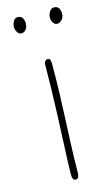

<svg xmlns="http://www.w3.org/2000/svg" viewBox="-120 -803 499 863"><g transform="rotate(-15 129.5 -371.5)"><path d="M121 -514Q121 -522 122.5 -528Q124 -534 128 -537.5Q132 -541 139 -541Q147 -541 149.5 -533.5Q152 -526 152 -514Q152 -437 150 -377.5Q148 -318 145.5 -263.5Q143 -209 140.5 -149.5Q138 -90 137 -14Q137 -1 133.5 7Q130 15 122 15Q114 15 110 10Q106 5 105.5 -3.5Q105 -12 105 -22Q105 -34 106.5 -72.5Q108 -111 110.5 -166.5Q113 -222 115.5 -284Q118 -346 119.5 -406.5Q121 -467 121 -514ZM55 -683Q44 -683 36.5 -694.5Q29 -706 29 -719Q29 -727 32 -736Q35 -745 41 -751.5Q47 -758 56 -758Q73 -758 79 -746.5Q85 -735 85 -721Q85 -711 81.5 -702.5Q78 -694 71 -688.5Q64 -683 55 -683ZM221 -683Q210 -683 203 -694.5Q196 -706 196 -719Q196 -727 199.5 -736Q203 -745 209.5 -751.5Q216 -758 225 -758Q237 -758 243 -752.5Q249 -747 251.5 -738.5Q254 -730 254 -721Q254 -711 249.5 -702.5Q245 -694 237.5 -688.5Q230 -683 221 -683Z"/></g></svg>

Font: Playpen Sans Thin
Style: Regular
Weight: 250
Designer: Laura Meseguer, Veronika Burian, José Scaglione
Foundry: TypeTogether
Version: Version 1.001